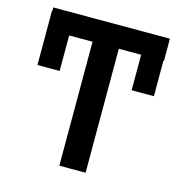

<svg xmlns="http://www.w3.org/2000/svg" viewBox="-107 -825 879 923"><g transform="rotate(15 332.5 -363.5)"><path d="M625.7 -727.3V-616.8H622.9V-440.3H512.1V-616.8H400.9V0H270.2V-616.8H153.8V-440.3H43.3V-711.6H45.5V-727.3Z"/></g></svg>

Font: Inter UI Semi Bold
Style: Regular
Weight: 600
Designer: Rasmus Andersson
Foundry: rsms
Version: 3.2;8d6f07862